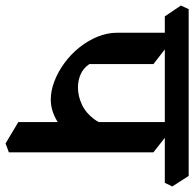

<svg xmlns="http://www.w3.org/2000/svg" viewBox="-63 -640 700 692"><g transform="rotate(90 287.0 -294.0)"><path d="M300 -127Q268 -127 234 -140Q200 -153 168.5 -176Q137 -199 112.5 -229.5Q88 -260 73.5 -295Q59 -330 59 -366V-571L97 -555L172 -497V-266Q186 -245 208 -235Q230 -225 256 -225Q288 -225 318.5 -239.5Q349 -254 371 -284Q393 -314 398 -360L466 -260Q435 -191 391 -159Q347 -127 300 -127ZM458 36 381 -10V-571L416 -555L490 -497V24ZM0 -538 -39 -596 -26 -624H575L613 -565L600 -538Z"/></g></svg>

Font: Eczar Medium
Style: Regular
Weight: 500
Designer: Vaibhav Singh
Foundry: Rosetta Type Foundry
Version: Version 2.000